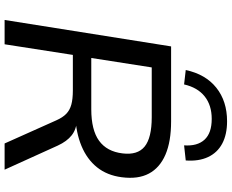

<svg xmlns="http://www.w3.org/2000/svg" viewBox="-104 -878 982 813"><g transform="rotate(90 386.5 -471.0)"><path d="M64 0 176 -705H493Q579 -705 634.5 -681Q690 -657 714.5 -611Q739 -565 730 -496Q722 -434 688 -391.5Q654 -349 597.5 -325.5Q541 -302 467 -299L470 -307L490 -306Q527 -304 552.5 -284Q578 -264 596 -225L698 0H587L489 -219Q477 -246 461.5 -261Q446 -276 422.5 -282.5Q399 -289 362 -289H212L167 0ZM225 -367H442Q530 -367 575.5 -400Q621 -433 629 -499Q637 -563 600 -593Q563 -623 476 -623H265ZM337 -760 276 -767Q294 -851 351 -896.5Q408 -942 493 -942Q549 -942 587.5 -921.5Q626 -901 644.5 -861.5Q663 -822 659 -767L595 -760Q599 -816 571 -846.5Q543 -877 483 -877Q425 -877 387.5 -847Q350 -817 337 -760Z"/></g></svg>

Font: Nunito Sans 10pt SemiExpanded Medium
Style: Italic
Weight: 500
Width: 6
Italic angle: -9°
Designer: Vernon Adams
Foundry: Vernon Adams
Version: Version 3.101;gftools[0.9.27]